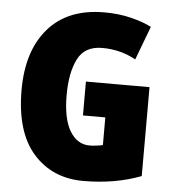

<svg xmlns="http://www.w3.org/2000/svg" viewBox="-52 -772 747 830"><g transform="rotate(5 321.0 -357.0)"><path d="M314 -419V-272H411V-152Q400 -149 382 -147Q364 -145 354 -145Q300 -145 268 -198Q236 -251 236 -354Q236 -451 266 -510.5Q296 -570 372 -570Q451 -570 518 -533L573 -679Q536 -698 483 -711Q430 -724 368 -724Q210 -724 125 -626.5Q40 -529 40 -359Q40 -177 122.5 -83.5Q205 10 340 10Q477 10 590 -33V-419Z"/></g></svg>

Font: Noto Sans Display SemiCondensed Black
Style: Regular
Weight: 900
Width: 4
Designer: Monotype Design Team
Foundry: Monotype Imaging Inc.
Version: Version 1.900